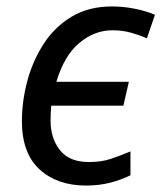

<svg xmlns="http://www.w3.org/2000/svg" viewBox="-20 -566 501 596"><path d="M247 10Q158 10 103 -40Q48 -90 48 -190Q48 -251 64.5 -313.5Q81 -376 115 -429Q149 -482 202 -514Q255 -546 328 -546Q363 -546 398 -539Q433 -532 461 -520L436 -447Q416 -456 388.5 -464Q361 -472 329 -472Q273 -472 226 -432.5Q179 -393 155 -312H380L363 -238H139Q138 -226 137.5 -215Q137 -204 137 -191Q137 -137 166 -100Q195 -63 256 -63Q295 -63 324.5 -73Q354 -83 385 -96V-22Q357 -8 322.5 1Q288 10 247 10Z"/></svg>

Font: Noto Sans
Style: Italic
Weight: 400
Italic angle: -12°
Designer: Monotype Design Team
Foundry: Monotype Imaging Inc.
Version: Version 2.013; ttfautohint (v1.8.4.7-5d5b)